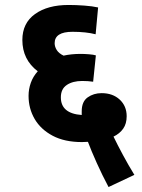

<svg xmlns="http://www.w3.org/2000/svg" viewBox="-20 -652 570 773"><path d="M417 101Q392 54 369.5 4Q347 -46 334 -81Q323 -80 310 -80Q240 -80 192 -105.5Q144 -131 119.5 -173Q95 -215 95 -266Q95 -293 104 -318.5Q113 -344 132 -365Q70 -412 70 -491Q70 -559 121 -595.5Q172 -632 256 -632Q287 -632 320 -629.5Q353 -627 375 -622L365 -514Q346 -519 322.5 -521.5Q299 -524 272 -524Q200 -524 200 -478Q200 -464 208.5 -450.5Q217 -437 236 -428Q267 -435 305 -435Q320 -435 338.5 -433.5Q357 -432 366 -429L355 -323Q335 -326 311 -326Q273 -326 249 -310Q225 -294 225 -260Q225 -195 309 -189Q309 -196 309 -204Q309 -243 333 -260Q357 -277 389 -277Q434 -277 462 -251Q490 -225 490 -184Q490 -154 476 -134Q462 -114 437 -102Q453 -69 475 -28Q497 13 521 52Z"/></svg>

Font: Noto Sans Devanagari UI SemiCondensed
Style: Bold
Weight: 700
Width: 4
Designer: Jelle Bosma - Monotype Design Team
Foundry: Monotype Imaging Inc.
Version: Version 2.004; ttfautohint (v1.8.4.7-5d5b)